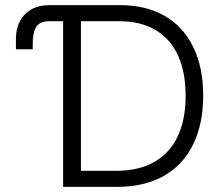

<svg xmlns="http://www.w3.org/2000/svg" viewBox="-20 -727 863 747"><path d="M171.9 -707H447.3Q548.3 -707 620.8 -665Q693.4 -623 731.9 -543.9Q770.5 -464.8 770.5 -355.5Q770.5 -244.6 731.2 -164.6Q691.9 -84.5 616.5 -42.2Q541 0 435.5 0H225.6V-644.5H172.9Q134.8 -644.5 121.1 -622.6Q107.4 -600.6 107.4 -557.6V-535.2H42V-577.1Q42 -614.7 57.1 -644Q72.3 -673.3 101.6 -690.2Q130.9 -707 171.9 -707ZM431.6 -62.5Q520.5 -62.5 581.1 -97.4Q641.6 -132.3 672.1 -198Q702.6 -263.7 702.1 -355.5Q702.1 -446.3 672.6 -511Q643.1 -575.7 585.2 -610.1Q527.3 -644.5 443.4 -644.5H294.9V-62.5Z"/></svg>

Font: Pretendard JP Light
Style: Regular
Weight: 300
Designer: Base glyphs from Inter by Rasmus Andersson; Hangeul glyphs from Noto Sans CJK(Source Han Sans) by Jang Soo-young and Kan
Foundry: Kil Hyung-jin
Version: Version 1.309